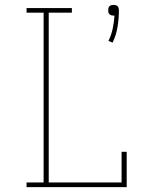

<svg xmlns="http://www.w3.org/2000/svg" viewBox="-20 -768 640 788"><path d="M442 -593 425 -600Q437 -624 442.5 -650.5Q448 -677 450 -704H446Q442 -704 437.5 -705Q433 -706 429.5 -709.5Q426 -713 425 -717Q424 -721 424 -726Q424 -730 425 -734.5Q426 -739 429.5 -742.5Q433 -746 437.5 -747Q442 -748 446 -748Q450 -748 454.5 -747Q459 -746 462.5 -742.5Q466 -739 467 -734.5Q468 -730 468 -726Q468 -692 462.5 -658Q457 -624 442 -593ZM89 0V-19H159V-716H89V-735H275V-716H180V-19H479V-145H500V0Z"/></svg>

Font: Iosevka HT Thin Extended
Style: Regular
Weight: 100
Width: 7
Monospace: yes
Designer: Belleve Invis
Foundry: Belleve Invis
Version: Version 32.3.0; ttfautohint (v1.8.4)